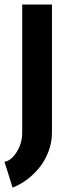

<svg xmlns="http://www.w3.org/2000/svg" viewBox="-82 -570 327 857"><path d="M17.1 -549.8H149.9V22Q149.9 66.9 133.5 108.6Q117.2 150.4 91.1 181.4Q64.9 212.4 34.7 234.4Q4.4 256.3 -25.9 267.1L-62 151.9Q-32.7 147.9 -7.8 108.9Q17.1 69.8 17.1 22Z"/></svg>

Font: Junction Bold
Style: Bold
Weight: 700
Designer: Caroline Hadilaksono
Foundry: Caroline Hadilaksono
Version: Version 001.001